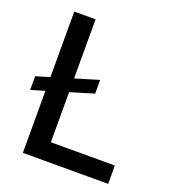

<svg xmlns="http://www.w3.org/2000/svg" viewBox="-133 -828 836 929"><g transform="rotate(20 285.0 -363.5)"><path d="M19.2 -297.9V-368.6L90.2 -389.9V-727.3H199.9V-422.9L321 -459.5V-388.8L199.9 -352.3V-94.5H529.5V0H90.2V-319.2Z"/></g></svg>

Font: Inter P Medium
Style: Regular
Weight: 500
Designer: Rasmus Andersson
Foundry: rsms
Version: Version 3.018;git-588b23468